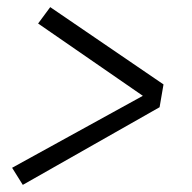

<svg xmlns="http://www.w3.org/2000/svg" viewBox="-20 -609 540 539"><path d="M44 -90 14 -138 381 -340 87 -543 121 -589 439 -372 428 -308Z"/></svg>

Font: Iosevka SS04 Light
Style: Italic
Weight: 300
Italic angle: -9°
Monospace: yes
Designer: Belleve Invis
Foundry: Belleve Invis
Version: Version 19.0.0; ttfautohint (v1.8.4)